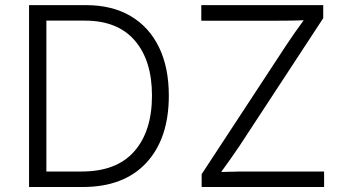

<svg xmlns="http://www.w3.org/2000/svg" viewBox="-20 -748 1381 768"><path d="M311 0H96.2V-727.5H323.7Q427.7 -727.5 502 -684.1Q576.2 -640.6 615.7 -559.6Q655.3 -478.5 655.3 -365.7Q655.3 -193.8 565.4 -96.9Q475.6 0 311 0ZM165.5 -62H307.1Q446.3 -62 517.1 -142.6Q587.9 -223.1 587.9 -365.7Q587.9 -505.9 519.3 -585.7Q450.7 -665.5 319.3 -665.5H165.5ZM786.6 0V-51.3L1123.5 -564.9Q1140.1 -590.3 1158.2 -616Q1176.3 -641.6 1194.8 -667Q1157.7 -665.5 1120.8 -665.3Q1084 -665 1047.4 -665H785.2V-727.5H1272.9V-675.3L938.5 -165Q920.9 -138.7 902.3 -112.5Q883.8 -86.4 864.7 -60.1Q900.9 -61.5 937 -61.8Q973.1 -62 1009.3 -62H1276.4V0Z"/></svg>

Font: Inter Light
Style: Regular
Weight: 300
Designer: Rasmus Andersson
Foundry: rsms
Version: Version 4.000;git-a52131595